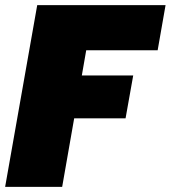

<svg xmlns="http://www.w3.org/2000/svg" viewBox="-20 -728 665 748"><path d="M0 0 125 -708H625L594.2 -532.2H315.9L298.8 -434.1H499L469.2 -267.1H269L222.2 0Z"/></svg>

Font: SVN-Poppins Black
Style: Italic
Weight: 900
Italic angle: -10°
Designer: Ninad Kale (Devanagari), Jonny Pinhorn (Latin)
Foundry: Indian Type Foundry
Version: Version 3.002 2017